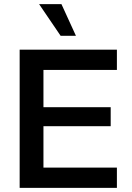

<svg xmlns="http://www.w3.org/2000/svg" viewBox="-20 -908 637 928"><path d="M75 0V-668H545V-570H190V-390H515V-298H190V-98H545V0ZM273 -735 169 -888H277L347 -735Z"/></svg>

Font: Gantari SemiBold
Style: Regular
Weight: 600
Designer: Anugrah Pasau
Foundry: Lafontype
Version: Version 1.000; ttfautohint (v1.8.4)